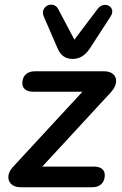

<svg xmlns="http://www.w3.org/2000/svg" viewBox="-20 -788 512 808"><path d="M66 0H369C401 0 421 -20 421 -51C421 -74 404 -87 375 -87H158L446 -399C486 -442 471 -488 418 -488H126C94 -488 74 -469 74 -438C74 -415 91 -402 120 -402H327L35 -86C-2 -47 15 0 66 0ZM286 -540C315 -540 339 -555 358 -584L445 -718C472 -759 419 -786 392 -752L293 -621L225 -750C205 -788 146 -762 164 -719L223 -583C236 -553 257 -540 286 -540Z"/></svg>

Font: SN Pro Semibold
Style: Italic
Weight: 600
Italic angle: -9°
Designer: Tobias Whetton
Foundry: Supernotes
Version: Version 1.001;Glyphs 3.2 (3249)